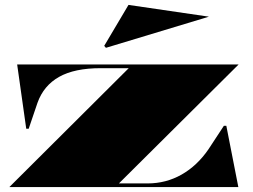

<svg xmlns="http://www.w3.org/2000/svg" viewBox="-20 -763 1031 783"><path d="M18 0 505 -485H391Q284 -485 221 -449.5Q158 -414 133 -344L97 -238H87L50 -500H953L465 -15H582Q657 -15 720.5 -51Q784 -87 830 -154L893 -250H903L952 0ZM412 -568 405 -576 504 -743 832 -695Z"/></svg>

Font: Kalnia Expanded SemiBold
Style: Regular
Weight: 600
Width: 7
Designer: Frida Medrano
Foundry: Frida Medrano
Version: Version 1.105